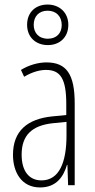

<svg xmlns="http://www.w3.org/2000/svg" viewBox="-20 -813 416 843"><path d="M190 -615C243 -615 280 -650 280 -704C280 -758 241 -793 189 -793C137 -793 99 -760 99 -704C99 -648 139 -615 190 -615ZM190 -643C149 -643 128 -670 128 -704C128 -740 150 -766 189 -766C227 -766 251 -741 251 -703C251 -667 228 -643 190 -643ZM184 -539C147 -539 106 -527 72 -506L86 -476C123 -498 156 -506 182 -506C245 -506 271 -468 271 -356V-308L210 -302C100 -291 37 -238 37 -133C37 -59 73 10 156 10C228 10 259 -38 274 -89H276L279 0H308V-359C308 -487 272 -539 184 -539ZM212 -272 272 -278V-218C272 -100 240 -21 162 -21C108 -21 75 -61 75 -134C75 -218 119 -262 212 -272Z"/></svg>

Font: Noto Sans Sinhala UI ExtraCondensed ExtraLight
Style: Regular
Weight: 200
Width: 2
Designer: Jelle Bosma - Monotype Design Team
Foundry: Monotype Imaging Inc.
Version: Version 2.006